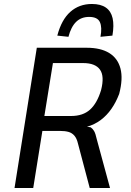

<svg xmlns="http://www.w3.org/2000/svg" viewBox="-20 -945 659 965"><path d="M53 0 165 -705H416Q486 -705 529 -678.5Q572 -652 585.5 -600.5Q599 -549 579 -473Q563 -431 540 -398Q517 -365 486.5 -342Q456 -319 417 -308L425 -307L436 -305Q445 -299 452.5 -287Q460 -275 467 -243L533 0H431L372 -223Q366 -249 354 -263Q342 -277 324.5 -282Q307 -287 281 -287H193L147 0ZM203 -362H337Q397 -362 432.5 -394Q468 -426 488 -492Q506 -562 482.5 -595Q459 -628 398 -628H246ZM324 -760 268 -766Q289 -846 333.5 -885.5Q378 -925 442 -925Q486 -925 512 -907Q538 -889 546 -853.5Q554 -818 545 -766L485 -760Q494 -808 482 -834Q470 -860 428 -860Q388 -860 362.5 -835Q337 -810 324 -760Z"/></svg>

Font: Nunito Sans 7pt Condensed Medium
Style: Italic
Weight: 500
Width: 3
Italic angle: -9°
Designer: Vernon Adams
Foundry: Vernon Adams
Version: Version 3.101;gftools[0.9.27]